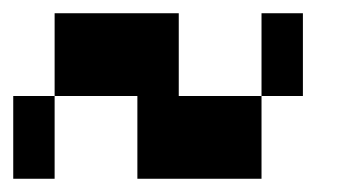

<svg xmlns="http://www.w3.org/2000/svg" viewBox="-20 -1020 540 290"><path d="M62.5 -1000H250V-875H375V-750H187.5V-875H62.5ZM375 -1000H437.5V-875H375ZM0 -875H62.5V-750H0Z"/></svg>

Font: Amiga Topaz Unicode Rus
Style: Regular
Weight: 400
Designer: dMG of Trueschool and Divine Stylers
Foundry: dMG of Trueschool and Divine Stylers
Version: Version 1.1